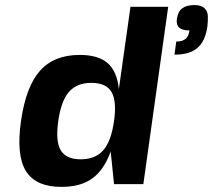

<svg xmlns="http://www.w3.org/2000/svg" viewBox="-20 -728 841 758"><path d="M223.1 9.8H222.2Q121.1 9.8 82.3 -52.7Q43.5 -115.2 63 -251Q82.5 -386.7 138.2 -449Q193.8 -511.2 294.9 -511.2Q368.2 -511.2 405.3 -478.5Q442.4 -445.8 449.2 -376L495.1 -701.2H644L545.9 -1H430.2L417 -129.9Q390.6 -57.1 344.5 -23.7Q298.3 9.8 223.1 9.8ZM298.8 -99.1Q356.4 -99.1 387.7 -134.8Q418.9 -170.4 430.2 -250Q441.4 -329.1 420.2 -365Q398.9 -400.9 340.8 -400.9Q283.2 -400.9 252.2 -365.2Q221.2 -329.6 210 -250Q198.7 -170.4 219.7 -134.8Q240.7 -99.1 298.8 -99.1ZM748 -708Q773.9 -708 786.9 -696Q799.8 -684.1 800.5 -665.3Q801.3 -646.5 798.8 -624Q790.5 -565.4 759.5 -538.8Q728.5 -512.2 668.9 -512.2L675.8 -564Q700.2 -564 712.6 -574.5Q725.1 -585 728 -607.9Q699.7 -607.9 687.5 -618.9Q675.3 -629.9 678.2 -652.8Q682.6 -682.6 699.7 -695.3Q716.8 -708 748 -708Z"/></svg>

Font: Fivo Sans Modern
Style: Italic
Weight: 700
Designer: Alexander Slobzheninov
Foundry: Alexander Slobzheninov
Version: 1.0